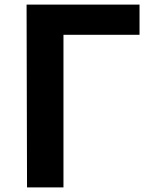

<svg xmlns="http://www.w3.org/2000/svg" viewBox="-20 -778 670 838"><path d="M98 40H257V-626H589V-758H96Z"/></svg>

Font: GenEiGothic-pro-Regular
Style: Bold
Weight: 700
Designer: Ryoko NISHIZUKA (kana & ideographs); Paul D. Hunt (Latin, Greek & Cyrillic); Wenlong ZHANG (bopomofo); Sandoll Communica
Foundry: Adobe Systems Incorporated; o_tamon
Version: Version 1.000.140830